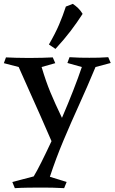

<svg xmlns="http://www.w3.org/2000/svg" viewBox="-20 -717 595 997"><path d="M542 -420 555 -390 476 -369Q434 -268 391.5 -174.5Q349 -81 310 11.5Q271 104 239 201L326 228L313 260Q279 258 251 257.5Q223 257 194 257Q160 257 125 257.5Q90 258 57 260L44 228L155 199Q171 173 195 125Q219 77 247.5 16Q276 -45 305 -112.5Q334 -180 360 -246.5Q386 -313 405 -369L330 -390L341 -420Q372 -418 395 -417.5Q418 -417 444 -417Q471 -417 493 -417.5Q515 -418 542 -420ZM254 -419 267 -389 196 -369Q208 -329 219 -297.5Q230 -266 242 -237Q254 -208 269 -175Q284 -142 305 -98L251 24Q218 -53 190.5 -114.5Q163 -176 136 -236.5Q109 -297 77 -369L0 -389L11 -419Q39 -418 63 -417Q87 -416 131 -416Q173 -416 200.5 -417Q228 -418 254 -419ZM358 -697Q373 -687 385.5 -675Q398 -663 409 -645Q380 -600 347 -556.5Q314 -513 268 -463L234 -486Q267 -543 286.5 -588.5Q306 -634 322 -683Q330 -686 339.5 -689.5Q349 -693 358 -697Z"/></svg>

Font: Ruwudu Medium
Style: Regular
Weight: 500
Designer: Becca Hirsbrunner Spalinger
Foundry: SIL International
Version: Version 3.000